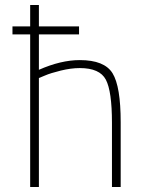

<svg xmlns="http://www.w3.org/2000/svg" viewBox="-20 -750 607 770"><path d="M30 -612V-644H101V-730H136V-644H297V-612H136V-470Q224 -509 300 -509Q399 -509 431.5 -456Q464 -403 464 -260V0H429V-258Q429 -384 404.5 -430.5Q380 -477 300 -477Q265 -477 224 -467Q183 -457 160 -447L136 -437V0H101V-612Z"/></svg>

Font: TitilliumMaps29L
Style: 1 wt
Weight: 100
Designer: Campivisivi
Foundry: Accademia di Belle Arti di Urbino and students of MA course of Visual design
Version: Version 001.001